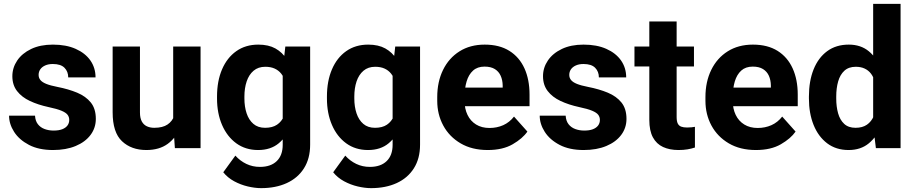

<svg xmlns="http://www.w3.org/2000/svg" viewBox="-20 -770 4756 998"><path d="M255.7 9.8Q181.4 9.8 130.5 -16.9Q79.5 -43.6 53.3 -84.6Q27.1 -125.7 27.1 -168.8H162Q163.6 -141.3 177 -124.3Q190.4 -107.2 211.9 -99.3Q233.4 -91.3 258.6 -91.3Q285.4 -91.3 303.4 -98.2Q321.4 -105.2 330.7 -117.7Q339.9 -130.2 339.9 -146.6Q339.9 -161.7 331.4 -173.1Q322.9 -184.6 299.6 -194.4Q276.4 -204.2 232 -213.5Q178.1 -225.1 135.5 -245.1Q93 -265 68.6 -296.7Q44.2 -328.3 44.2 -373.8Q44.2 -417.9 69.4 -455.3Q94.6 -492.7 141.9 -515.4Q189.2 -538.1 255 -538.1Q323.7 -538.1 373.4 -516Q423.1 -493.9 449.9 -455.6Q476.6 -417.2 476.6 -367.7H334.6Q334.6 -398 315.2 -417.7Q295.9 -437.3 254.7 -437.3Q231.6 -437.3 214.9 -429.8Q198.1 -422.3 189.4 -409.6Q180.7 -396.9 180.7 -380.6Q180.7 -365.4 190 -354Q199.3 -342.5 220.6 -333.9Q241.9 -325.3 278.5 -318.2Q335.8 -307 380.9 -288.3Q426 -269.5 452.1 -237.1Q478.1 -204.7 478.1 -152.1Q478.1 -105.6 450.8 -68.8Q423.5 -32.1 373.5 -11.2Q323.5 9.8 255.7 9.8Z M880.2 -528.3H1022.5V0H889L880.2 -126.8ZM938.9 -237.3Q938.9 -166.1 917.4 -110.4Q895.9 -54.6 852 -22.4Q808 9.8 740.9 9.8Q662.7 9.8 614.1 -36Q565.5 -81.7 565.5 -186.6V-528.3H707.5V-185.6Q707.5 -156.5 717 -138.9Q726.6 -121.3 743.5 -113.5Q760.4 -105.7 781.9 -105.7Q825.8 -105.7 850.8 -122.8Q875.9 -139.8 886.4 -169.6Q897 -199.3 897 -236.3Z M1337.5 207.9Q1305.5 207.9 1268.3 199.2Q1231.2 190.5 1197.2 172.2Q1163.3 153.8 1140.5 125.5L1203.4 38.9Q1227.8 66.3 1260.4 81.9Q1293 97.5 1331.2 97.5Q1387.3 97.5 1418.4 67.5Q1449.5 37.6 1449.5 -17.7V-405.7L1463.1 -528.3H1592.1V-18.3Q1592.1 54.2 1560 104.8Q1527.9 155.5 1470.5 181.7Q1413.1 207.9 1337.5 207.9ZM1321.7 9.8Q1256.2 9.8 1208.2 -25.1Q1160.3 -60.1 1134.2 -120.6Q1108.1 -181.2 1108.1 -258V-268.3Q1108.1 -348.5 1134.1 -409.3Q1160.1 -470.1 1208.3 -504.1Q1256.4 -538.1 1322.7 -538.1Q1375.7 -538.1 1411.6 -518.1Q1447.5 -498.1 1470.4 -462.1Q1493.3 -426 1506.3 -377.1Q1519.3 -328.2 1526.7 -270.7V-251.5Q1517 -178.3 1493.8 -119.2Q1470.5 -60.1 1428.7 -25.1Q1386.8 9.8 1321.7 9.8ZM1357.9 -105.7Q1396.1 -105.7 1419.9 -121.8Q1443.8 -137.9 1456.1 -166.5Q1468.4 -195.1 1470.8 -232.3V-289.7Q1469.3 -320.7 1462.3 -345.4Q1455.2 -370.1 1441.6 -387.3Q1427.9 -404.4 1407.5 -413.6Q1387 -422.9 1358.9 -422.9Q1322.2 -422.9 1298 -402.3Q1273.9 -381.8 1262.2 -346.9Q1250.4 -311.9 1250.4 -268.3V-258Q1250.4 -215.5 1261.9 -181Q1273.3 -146.5 1297.1 -126.1Q1320.8 -105.7 1357.9 -105.7Z M1908.8 207.9Q1876.8 207.9 1839.6 199.2Q1802.4 190.5 1768.5 172.2Q1734.6 153.8 1711.8 125.5L1774.7 38.9Q1799.1 66.3 1831.7 81.9Q1864.3 97.5 1902.5 97.5Q1958.6 97.5 1989.7 67.5Q2020.8 37.6 2020.8 -17.7V-405.7L2034.4 -528.3H2163.4V-18.3Q2163.4 54.2 2131.3 104.8Q2099.2 155.5 2041.8 181.7Q1984.4 207.9 1908.8 207.9ZM1893 9.8Q1827.4 9.8 1779.5 -25.1Q1731.5 -60.1 1705.5 -120.6Q1679.4 -181.2 1679.4 -258V-268.3Q1679.4 -348.5 1705.4 -409.3Q1731.3 -470.1 1779.5 -504.1Q1827.7 -538.1 1893.9 -538.1Q1947 -538.1 1982.9 -518.1Q2018.8 -498.1 2041.7 -462.1Q2064.6 -426 2077.6 -377.1Q2090.6 -328.2 2097.9 -270.7V-251.5Q2088.3 -178.3 2065 -119.2Q2041.8 -60.1 2000 -25.1Q1958.1 9.8 1893 9.8ZM1929.2 -105.7Q1967.4 -105.7 1991.2 -121.8Q2015 -137.9 2027.3 -166.5Q2039.6 -195.1 2042.1 -232.3V-289.7Q2040.6 -320.7 2033.5 -345.4Q2026.5 -370.1 2012.8 -387.3Q1999.2 -404.4 1978.8 -413.6Q1958.3 -422.9 1930.2 -422.9Q1893.5 -422.9 1869.3 -402.3Q1845.2 -381.8 1833.4 -346.9Q1821.7 -311.9 1821.7 -268.3V-258Q1821.7 -215.5 1833.2 -181Q1844.6 -146.5 1868.4 -126.1Q1892.1 -105.7 1929.2 -105.7Z M2515.3 9.8Q2433.1 9.8 2374.3 -24.8Q2315.4 -59.4 2284.1 -117.4Q2252.7 -175.5 2252.7 -245.9V-265.1Q2252.7 -344.9 2282.9 -406.6Q2313.1 -468.3 2368.6 -503.2Q2424 -538.1 2499.5 -538.1Q2576 -538.1 2627.7 -505.6Q2679.5 -473.1 2706 -414.8Q2732.5 -356.4 2732.5 -278.3V-217.9H2314V-314.8H2592.9V-326.1Q2592.4 -353.9 2582.5 -376.1Q2572.7 -398.2 2552.1 -411Q2531.5 -423.8 2498.6 -423.8Q2461.7 -423.8 2438.9 -403.1Q2416 -382.4 2405.4 -346.7Q2394.7 -311 2394.7 -265.1V-245.9Q2394.7 -204.7 2410.1 -172.8Q2425.4 -140.9 2454.5 -122.9Q2483.7 -104.8 2524.3 -104.8Q2562.8 -104.8 2595.6 -119.3Q2628.3 -133.9 2651.8 -164L2721.3 -86.1Q2696.5 -50 2644.8 -20.1Q2593.1 9.8 2515.3 9.8Z M3014 9.8Q2939.7 9.8 2888.8 -16.9Q2837.8 -43.6 2811.6 -84.6Q2785.4 -125.7 2785.4 -168.8H2920.3Q2921.9 -141.3 2935.3 -124.3Q2948.7 -107.2 2970.2 -99.3Q2991.7 -91.3 3016.9 -91.3Q3043.8 -91.3 3061.7 -98.2Q3079.7 -105.2 3089 -117.7Q3098.2 -130.2 3098.2 -146.6Q3098.2 -161.7 3089.7 -173.1Q3081.2 -184.6 3057.9 -194.4Q3034.7 -204.2 2990.3 -213.5Q2936.4 -225.1 2893.8 -245.1Q2851.3 -265 2826.9 -296.7Q2802.5 -328.3 2802.5 -373.8Q2802.5 -417.9 2827.7 -455.3Q2852.9 -492.7 2900.2 -515.4Q2947.5 -538.1 3013.3 -538.1Q3082 -538.1 3131.7 -516Q3181.4 -493.9 3208.2 -455.6Q3234.9 -417.2 3234.9 -367.7H3092.9Q3092.9 -398 3073.5 -417.7Q3054.2 -437.3 3013 -437.3Q2989.9 -437.3 2973.2 -429.8Q2956.4 -422.3 2947.7 -409.6Q2939 -396.9 2939 -380.6Q2939 -365.4 2948.3 -354Q2957.6 -342.5 2978.9 -333.9Q3000.2 -325.3 3036.8 -318.2Q3094.1 -307 3139.2 -288.3Q3184.3 -269.5 3210.4 -237.1Q3236.4 -204.7 3236.4 -152.1Q3236.4 -105.6 3209.1 -68.8Q3181.8 -32.1 3131.8 -11.2Q3081.8 9.8 3014 9.8Z M3587.2 -424.6H3277.9V-528.3H3587.2ZM3497.1 -658.5V-161.6Q3497.1 -139.6 3503 -127.8Q3509 -116 3521.1 -111.6Q3533.3 -107.2 3551.4 -107.2Q3564.1 -107.2 3574.6 -108.3Q3585.2 -109.4 3592.2 -110.8V-3.2Q3574.4 2.8 3553.7 6.3Q3532.9 9.8 3506.7 9.8Q3460.6 9.8 3426.5 -5.9Q3392.4 -21.6 3373.7 -56.1Q3355.1 -90.6 3355.1 -146.6V-658.5Z M3909.4 9.8Q3827.1 9.8 3768.3 -24.8Q3709.5 -59.4 3678.1 -117.4Q3646.8 -175.5 3646.8 -245.9V-265.1Q3646.8 -344.9 3677 -406.6Q3707.1 -468.3 3762.6 -503.2Q3818.1 -538.1 3893.6 -538.1Q3970 -538.1 4021.8 -505.6Q4073.5 -473.1 4100 -414.8Q4126.6 -356.4 4126.6 -278.3V-217.9H3708V-314.8H3986.9V-326.1Q3986.4 -353.9 3976.6 -376.1Q3966.7 -398.2 3946.1 -411Q3925.6 -423.8 3892.7 -423.8Q3855.8 -423.8 3832.9 -403.1Q3810.1 -382.4 3799.4 -346.7Q3788.8 -311 3788.8 -265.1V-245.9Q3788.8 -204.7 3804.1 -172.8Q3819.4 -140.9 3848.6 -122.9Q3877.7 -104.8 3918.4 -104.8Q3956.8 -104.8 3989.6 -119.3Q4022.4 -133.9 4045.8 -164L4115.3 -86.1Q4090.5 -50 4038.8 -20.1Q3987.1 9.8 3909.4 9.8Z M4390.9 9.8Q4325.7 9.8 4279.5 -25.1Q4233.4 -60.1 4209 -120.6Q4184.7 -181.2 4184.7 -258V-268.3Q4184.7 -348.5 4209 -409.3Q4233.4 -470.1 4279.7 -504.1Q4326 -538.1 4391.9 -538.1Q4454.5 -538.1 4496.4 -503.2Q4538.4 -468.3 4562.5 -408Q4586.6 -347.8 4595.7 -271V-251.5Q4586.6 -178.3 4562.5 -119.2Q4538.3 -60.1 4496.2 -25.1Q4454.2 9.8 4390.9 9.8ZM4427.1 -105.7Q4463 -105.7 4486.2 -121.8Q4509.4 -137.9 4521.7 -166.5Q4534 -195.1 4536.4 -232.3V-289.7Q4535 -320.7 4527.6 -345.4Q4520.3 -370.1 4507.2 -387.3Q4494.1 -404.4 4474.4 -413.6Q4454.7 -422.9 4428.1 -422.9Q4391.4 -422.9 4369 -402.3Q4346.7 -381.8 4336.7 -346.9Q4326.7 -311.9 4326.7 -268.3V-258Q4326.7 -215.5 4336.4 -181Q4346.1 -146.5 4368.1 -126.1Q4390 -105.7 4427.1 -105.7ZM4532.8 0 4518.6 -116.3V-750H4661.1V0Z"/></svg>

Font: Heebo
Style: Regular
Weight: 400
Designer: Oded Ezer
Foundry: Ezer Type House
Version: Version 3.100